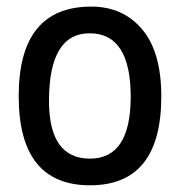

<svg xmlns="http://www.w3.org/2000/svg" viewBox="-20 -553 540 576"><path d="M253.9 -533.2Q348.6 -533.2 406.2 -465.3Q463.9 -397.5 463.9 -263.7Q463.9 2.9 250 2.9Q36.1 2.9 36.1 -264.6Q36.1 -533.2 253.9 -533.2ZM249 -453.1Q127 -453.1 127 -250Q127 -77.1 250 -77.1Q372.1 -77.1 372.1 -262.7Q372.1 -453.1 249 -453.1Z"/></svg>

Font: MotoyaLMaru
Style: W3 mono
Weight: 400
Version: Version 1.01